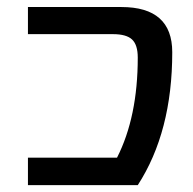

<svg xmlns="http://www.w3.org/2000/svg" viewBox="-20 -540 563 560"><path d="M61.5 0V-80.1H321.3Q381.8 -199.2 381.8 -372.1Q381.8 -409.2 365.2 -424.8Q348.6 -440.4 309.6 -440.4H61.5V-519.5H334Q482.4 -519.5 482.4 -387.7Q482.4 -155.3 381.8 0Z"/></svg>

Font: GenEi M Gothic v2 Medium
Style: Regular
Weight: 500
Version: Version 2.0